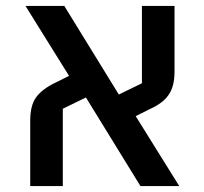

<svg xmlns="http://www.w3.org/2000/svg" viewBox="-20 -628 690 648"><path d="M82 -221Q82 -273 102.5 -300.5Q123 -328 167 -349L213 -372L66 -608H197L381 -309L459 -347V-608H569V-387Q569 -361 564 -341.5Q559 -322 548.5 -307Q538 -292 522 -280.5Q506 -269 484 -259L438 -236L585 0H454L270 -299L192 -261V0H82Z"/></svg>

Font: IBM Plex Sans Hebrew Medm
Style: Regular
Weight: 500
Designer: Mike Abbink, Paul van der Laan, Pieter van Rosmalen, Yanek Iontef
Foundry: Bold Monday
Version: Version 1.3